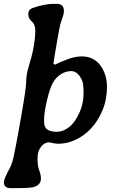

<svg xmlns="http://www.w3.org/2000/svg" viewBox="-48 -743 597 995"><path d="M180.7 -127.4V-107.9Q180.7 -60.1 245.6 -60.1L249.5 -60.5Q272.5 -60.5 297.6 -75.7Q322.8 -90.8 341.3 -118.7Q384.8 -184.1 384.8 -257.3V-278.8Q383.8 -287.6 383.8 -292Q383.8 -321.3 365.5 -347.9Q347.2 -374.5 320.1 -374.5Q293 -374.5 267.3 -358.2Q241.7 -341.8 225.8 -313.5Q210 -285.2 195.3 -222.4Q180.7 -159.7 180.7 -127.4ZM246.1 -723.1Q283.2 -723.1 283.2 -686.5Q283.2 -670.9 275.4 -649.9Q267.6 -628.9 264.2 -616.5Q260.7 -604 244.9 -512Q229 -419.9 229 -414.3Q229 -408.7 240.7 -408.7L248.5 -413.6L268.1 -422.4L289.6 -430.7Q335 -450.7 375.5 -450.7Q437.5 -450.7 471.9 -404.3Q506.3 -357.9 506.3 -292.2Q506.3 -226.6 482.9 -170.9Q436 -59.6 337.9 -16.1Q297.4 2 252.4 2L237.8 0.5L223.1 -2L208.5 -5.4Q172.9 -5.4 153.3 37.1Q146.5 51.8 146.5 84Q146.5 116.2 155.3 139.9Q164.1 163.6 164.1 182.1Q164.1 216.3 125.5 226.6Q105.5 231.9 35.2 231.9H5.9Q-27.8 231.9 -27.8 200.7Q-27.8 184.6 2.9 127.9Q13.2 108.9 21.7 73.7Q30.3 38.6 59.1 -124Q87.9 -286.6 87.9 -321.3Q87.9 -356 100.6 -397.5Q134.8 -506.3 134.8 -585.9Q134.8 -616.7 116.7 -631.6Q98.6 -646.5 98.6 -670.2Q98.6 -693.8 121.6 -701.7Q183.1 -723.1 231 -723.1Z"/></svg>

Font: Averia Serif Libre
Style: Bold Italic
Weight: 700
Italic angle: -6.90001°
Version: Version 1.002